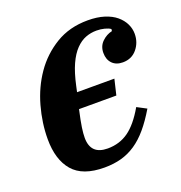

<svg xmlns="http://www.w3.org/2000/svg" viewBox="-105 -627 688 730"><g transform="rotate(-20 239.0 -262.0)"><path d="M197 12Q109 12 69.5 -34Q30 -80 30 -163Q30 -228 48.5 -294.5Q67 -361 104 -414.5Q141 -468 197 -502Q253 -536 327 -536Q365 -536 393.5 -527Q422 -518 440.5 -502.5Q459 -487 468.5 -467.5Q478 -448 478 -427Q478 -392 456.5 -366Q435 -340 399 -340Q372 -340 356.5 -356Q341 -372 341 -399Q341 -426 359 -443.5Q377 -461 400 -466L401 -474Q393 -480 377.5 -484Q362 -488 345 -488Q322 -488 301 -480Q280 -472 261 -452.5Q242 -433 227 -400Q212 -367 201 -316L196 -293H347L332 -230H181Q171 -185 167.5 -161Q164 -137 164 -120Q164 -52 233 -52Q281 -52 317.5 -78Q354 -104 388 -163L426 -143Q401 -101 376 -71.5Q351 -42 323.5 -23.5Q296 -5 265 3.5Q234 12 197 12Z"/></g></svg>

Font: IBM Plex Serif
Style: Bold Italic
Weight: 700
Italic angle: -14°
Designer: Mike Abbink, Paul van der Laan, Pieter van Rosmalen
Foundry: Bold Monday
Version: Version 3.001